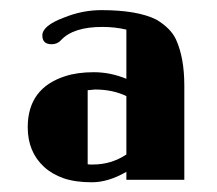

<svg xmlns="http://www.w3.org/2000/svg" viewBox="-20 -720 435 385"><path d="M233.4 -375.5Q197.3 -354.5 164.1 -354.5Q130.9 -354.5 107.7 -362.5Q84.5 -370.6 68.4 -385.3Q35.6 -415.5 35.6 -464.8Q35.6 -543.5 111.3 -567.4Q135.3 -575.2 168.2 -575.2Q201.2 -575.2 233.4 -562V-660.6Q210.9 -666 185.1 -666Q127 -666 102.5 -639.6Q95.2 -631.3 83.5 -631.3Q64.9 -631.3 64.9 -648.9Q64.9 -668.5 107.9 -684.6Q145 -699.7 183.1 -699.7Q255.4 -699.7 293.5 -680.7Q322.8 -663.1 333 -640.6Q349.6 -604 349.6 -548.3V-359.4H233.4ZM170.4 -540.5Q167.5 -540.5 155.8 -539.1V-390.6Q158.7 -390.1 161.1 -390.1Q163.6 -390.1 166 -390.1Q203.1 -390.1 233.4 -410.2V-527.3Q206.1 -540.5 170.4 -540.5Z"/></svg>

Font: Limelight
Style: Regular
Weight: 400
Designer: Nicole Fally
Foundry: Nicole Fally
Version: Version 1.002